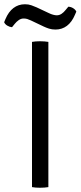

<svg xmlns="http://www.w3.org/2000/svg" viewBox="-48 -880 380 903"><path d="M102.5 -683Q110 -684.5 120 -685.2Q130 -686 140 -686Q151 -686 161 -685.2Q171 -684.5 179.5 -683V0Q171 1.5 161 2.2Q151 3 140 3Q130 3 120 2.2Q110 1.5 102.5 0ZM97 -784Q87.5 -788.5 79.8 -790.8Q72 -793 63 -793Q51 -793 40.2 -785.5Q29.5 -778 21.5 -768L8.5 -752Q-3 -753 -13.8 -759.5Q-24.5 -766 -28.5 -775.5L-22.5 -790Q-8 -824.5 15.2 -842.2Q38.5 -860 69.5 -860Q86 -860 99.5 -855.2Q113 -850.5 124 -845.5L181.5 -818.5Q191.5 -813.5 201.5 -810.8Q211.5 -808 219 -808Q231 -808 241.5 -815Q252 -822 260.5 -833L273.5 -848.5Q285.5 -848 296 -841.5Q306.5 -835 311 -825.5L304.5 -810.5Q290 -776 266.8 -758.5Q243.5 -741 213 -741Q196 -741 182.2 -745.5Q168.5 -750 158 -755Z"/></svg>

Font: Signika
Style: Regular
Weight: 300
Designer: Anna Giedry
Foundry: Anna Giedry
Version: Version 2.000